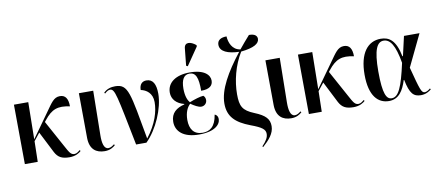

<svg xmlns="http://www.w3.org/2000/svg" viewBox="-84 -1146 3901 1703"><g transform="rotate(-10 1867.0 -294.0)"><path d="M58 0H174L178 -185L232 -253L330 -60C356 -12 389 9 460 9C515 9 548 -13 565 -29L558 -38C544 -26 527 -12 508 -12C475 -12 464 -33 426 -103L298 -337L310 -352C378 -438 434 -458 541 -435C541 -505 517 -540 468 -540C412 -540 387 -494 333 -419L178 -202L183 -536H54Z M777 10C824 10 853 -9 873 -27L867 -36C852 -25 835 -11 813 -11C772 -11 761 -68 762 -135L768 -536H639L642 -131C644 -30 699 10 777 10Z M1060 0H1153C1254 -99 1332 -279 1332 -409C1332 -496 1306 -544 1248 -544C1212 -544 1184 -522 1184 -469C1233 -459 1287 -424 1287 -342C1287 -260 1257 -152 1166 -35C1090 -456 1085 -541 966 -541C929 -541 891 -532 861 -501L868 -493C888 -512 903 -519 916 -519C961 -519 969 -456 1060 0Z M1632 -604 1741 -763V-775C1693 -815 1640 -821 1634 -766L1618 -611ZM1627 10C1768 10 1821 -46 1821 -96C1821 -115 1813 -133 1792 -140C1775 -30 1722 0 1660 0C1581 0 1545 -53 1545 -135C1545 -204 1568 -248 1595 -273C1627 -251 1663 -230 1688 -230C1717 -230 1740 -252 1740 -281C1740 -300 1732 -314 1722 -322C1691 -320 1643 -305 1595 -286C1578 -305 1559 -345 1559 -414C1559 -496 1585 -537 1634 -537C1691 -537 1712 -488 1711 -369C1789 -369 1818 -399 1818 -443C1818 -492 1771 -547 1638 -547C1512 -547 1434 -490 1434 -401C1434 -341 1475 -297 1543 -280V-276C1471 -258 1419 -220 1419 -140C1419 -54 1486 10 1627 10Z M2166 218C2223 167 2272 114 2272 48C2272 -15 2240 -53 2141 -93C2040 -134 2019 -175 2019 -283C2019 -400 2052 -538 2121 -650C2237 -662 2287 -693 2287 -736C2287 -760 2270 -784 2214 -783C2180 -745 2148 -707 2118 -670C2044 -680 2019 -751 2016 -805C1967 -805 1932 -787 1932 -744C1932 -682 2003 -654 2103 -651C1978 -491 1894 -346 1894 -221C1894 -105 1957 -42 2089 8C2189 45 2217 68 2217 107C2217 137 2202 167 2160 211Z M2457 10C2504 10 2533 -9 2553 -27L2547 -36C2532 -25 2515 -11 2493 -11C2452 -11 2441 -68 2442 -135L2448 -536H2319L2322 -131C2324 -30 2379 10 2457 10Z M2616 0H2732L2736 -185L2790 -253L2888 -60C2914 -12 2947 9 3018 9C3073 9 3106 -13 3123 -29L3116 -38C3102 -26 3085 -12 3066 -12C3033 -12 3022 -33 2984 -103L2856 -337L2868 -352C2936 -438 2992 -458 3099 -435C3099 -505 3075 -540 3026 -540C2970 -540 2945 -494 2891 -419L2736 -202L2741 -536H2612Z M3337 10C3426 10 3468 -59 3497 -151H3501C3526 -24 3559 8 3625 8C3670 8 3700 -12 3719 -28L3713 -37C3700 -26 3679 -12 3663 -12C3632 -12 3623 -44 3569 -249L3707 -536H3567L3527 -361H3522C3492 -510 3434 -547 3358 -547C3243 -547 3163 -453 3163 -257C3163 -65 3239 10 3337 10ZM3365 -10C3318 -10 3288 -60 3288 -265C3288 -462 3323 -526 3381 -526C3439 -526 3481 -467 3509 -304C3462 -91 3426 -10 3365 -10Z"/></g></svg>

Font: Noto Serif Display SemiCondensed SemiBold
Style: Regular
Weight: 600
Width: 4
Designer: Monotype Design Team
Foundry: Monotype Imaging Inc.
Version: Version 2.009